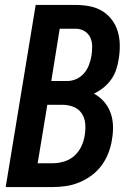

<svg xmlns="http://www.w3.org/2000/svg" viewBox="-20 -755 540 775"><path d="M3 0 124 -735H286Q315 -735 343 -729.5Q371 -724 393.5 -710Q416 -696 432 -674.5Q448 -653 455.5 -627.5Q463 -602 463.5 -573.5Q464 -545 459 -516Q456 -495 449 -474Q442 -453 429 -434.5Q416 -416 398 -401.5Q380 -387 359 -377Q382 -365 399.5 -345Q417 -325 426 -300.5Q435 -276 436 -248Q437 -220 432 -192Q428 -165 418 -138.5Q408 -112 391 -88.5Q374 -65 350.5 -47.5Q327 -30 300.5 -19Q274 -8 247 -4Q220 0 193 0ZM187 -428H252Q270 -428 288 -436Q306 -444 319 -459Q332 -474 339 -492.5Q346 -511 349 -529Q352 -548 352 -567.5Q352 -587 344.5 -603.5Q337 -620 321 -629.5Q305 -639 286 -639H221ZM132 -96H193Q215 -96 238.5 -103Q262 -110 280 -126Q298 -142 308.5 -164.5Q319 -187 322 -209Q326 -233 324 -256Q322 -279 310 -297Q298 -315 277 -323.5Q256 -332 232 -332H171Z"/></svg>

Font: Iosevka Web
Style: Bold Italic
Weight: 700
Italic angle: -9°
Monospace: yes
Designer: Belleve Invis
Foundry: Belleve Invis
Version: Version 28.0.3; ttfautohint (v1.8.3)